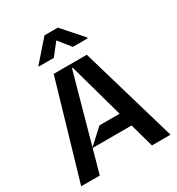

<svg xmlns="http://www.w3.org/2000/svg" viewBox="-223 -1116 1161 1257"><g transform="rotate(-30 357.0 -488.0)"><path d="M19.2 0 231.5 -727.3H481.5L694.6 0H554L359.4 -699.6H353.7L159.8 0ZM206.7 -179.7 322.4 -285.5H548.3V-179.7ZM428.3 -817.5 355.8 -908.4 284.1 -817.5H171.2V-823.2L305.4 -975.9H406.3L541.2 -823.2V-817.5Z"/></g></svg>

Font: Riot Sans
Style: Regular
Weight: 400
Designer: Rasmus Andersson
Foundry: rsms
Version: Version 3.005